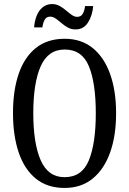

<svg xmlns="http://www.w3.org/2000/svg" viewBox="-20 -916 637 946"><path d="M298 10Q213 10 156.5 -36Q100 -82 72 -165Q44 -248 44 -359Q44 -470 72 -552Q100 -634 156.5 -679.5Q213 -725 299 -725Q380 -725 436.5 -679.5Q493 -634 522.5 -551.5Q552 -469 552 -358Q552 -247 522.5 -164.5Q493 -82 436.5 -36Q380 10 298 10ZM298 -43Q384 -43 418 -126.5Q452 -210 452 -358Q452 -507 418 -589.5Q384 -672 299 -672Q217 -672 180.5 -589.5Q144 -507 144 -358Q144 -210 180.5 -126.5Q217 -43 298 -43ZM352 -771Q331 -771 314 -780.5Q297 -790 282.5 -802.5Q268 -815 254.5 -824.5Q241 -834 227 -834Q208 -834 199.5 -817.5Q191 -801 189 -781H148Q150 -810 160 -836.5Q170 -863 189.5 -879.5Q209 -896 237 -896Q257 -896 274 -886.5Q291 -877 305.5 -864.5Q320 -852 333.5 -842.5Q347 -833 360 -833Q380 -833 388.5 -849.5Q397 -866 399 -886H439Q436 -842 414.5 -806.5Q393 -771 352 -771Z"/></svg>

Font: Noto Serif Ethiopic ExtraCondensed
Style: Regular
Weight: 400
Width: 2
Designer: Monotype Design Team
Foundry: Monotype Imaging Inc.
Version: Version 2.102; ttfautohint (v1.8.4.7-5d5b)